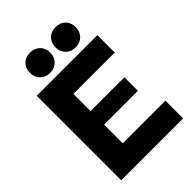

<svg xmlns="http://www.w3.org/2000/svg" viewBox="-245 -943 1044 1044"><g transform="rotate(-45 277.0 -421.0)"><path d="M49.8 0V-649.9H516.1V-516.1H198.2V-383.8H458V-279.8H198.2V-136.2H525.9V0ZM111.8 -764.2Q111.8 -798.3 133.5 -820.1Q155.3 -841.8 189.9 -841.8Q224.6 -841.8 246.3 -820.1Q268.1 -798.3 268.1 -764.2Q268.1 -729.5 246.3 -707.8Q224.6 -686 189.9 -686Q155.3 -686 133.5 -707.8Q111.8 -729.5 111.8 -764.2ZM308.1 -764.2Q308.1 -798.3 329.8 -820.1Q351.6 -841.8 386.2 -841.8Q420.9 -841.8 442.4 -820.3Q463.9 -798.8 463.9 -764.2Q463.9 -729.5 442.1 -707.8Q420.4 -686 386.2 -686Q351.6 -686 329.8 -707.8Q308.1 -729.5 308.1 -764.2Z"/></g></svg>

Font: Apfel Grotezk
Style: Bold
Weight: 700
Designer: Luigi Gorlero
Foundry: Collletttivo
Version: Version 2.000;FEAKit 1.0